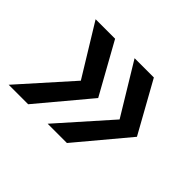

<svg xmlns="http://www.w3.org/2000/svg" viewBox="-92 -566 634 634"><g transform="rotate(45 225.5 -249.0)"><path d="M317 -427H227L335 -249L177 -71H267L416 -249ZM136 -427H45L154 -249L-5 -71H86L235 -249Z"/></g></svg>

Font: Cantarell
Style: Oblique
Weight: 400
Italic angle: -8°
Designer: Dave Crossland
Version: Version 0.024